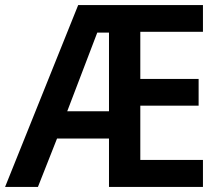

<svg xmlns="http://www.w3.org/2000/svg" viewBox="-21 -734 870 754"><path d="M776 0V-106H530V-319H759V-424H530V-609H776V-714H286L-1 0H128L203 -190H407V0ZM243 -297 361 -606H407V-297Z"/></svg>

Font: Noto Sans Myanmar SemiCondensed SemiBold
Style: Regular
Weight: 600
Width: 4
Designer: Monotype Design Team
Foundry: Monotype Imaging Inc.
Version: Version 2.107